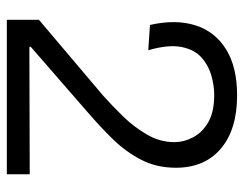

<svg xmlns="http://www.w3.org/2000/svg" viewBox="-96 -618 714 562"><g transform="rotate(90 261.0 -337.0)"><path d="M38 0V-94L260 -282Q287 -306 319 -338.5Q351 -371 373.5 -409.5Q396 -448 396 -490Q396 -519 381.5 -546Q367 -573 337 -590Q307 -607 258 -607Q230 -607 200.5 -598.5Q171 -590 148 -569.5Q125 -549 117.5 -511Q110 -473 127 -414L53 -419Q36 -494 54 -551.5Q72 -609 124 -641.5Q176 -674 259 -674Q359 -674 415 -626.5Q471 -579 471 -495Q471 -439 448 -394Q425 -349 388 -311Q351 -273 309 -237L117 -70V-66L490 -67V0Z"/></g></svg>

Font: Bricolage Grotesque 96pt Light
Style: Regular
Weight: 300
Designer: Mathieu Triay
Foundry: Atelier Triay
Version: Version 1.001; ttfautohint (v1.8.4.7-5d5b);gftools[0.9.33.de